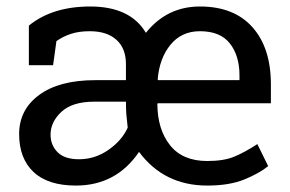

<svg xmlns="http://www.w3.org/2000/svg" viewBox="-20 -558 888 588"><path d="M212.4 10.3Q127 10.3 82.8 -31.2Q38.6 -72.8 38.6 -147.5Q38.6 -222.2 100.1 -267.3Q161.6 -312.5 271.5 -312.5H365.7V-361.8Q365.7 -409.7 336.7 -436Q307.6 -462.4 254.9 -462.4Q221.7 -462.4 197.3 -454.3Q172.9 -446.3 152.8 -432.1L142.6 -358.4H68.4V-479.5Q140.1 -538.1 256.3 -538.1Q378.9 -538.1 426.8 -457.5Q491.2 -538.1 592.3 -538.1Q696.8 -538.1 753.2 -474.6Q809.6 -411.1 809.6 -299.8V-241.7H462.9L461.9 -239.3Q462.4 -161.6 500.7 -113.3Q539.1 -64.9 614.7 -64.9Q665.5 -64.9 697.8 -78.4Q730 -91.8 768.1 -116.7L801.3 -49.3Q774.4 -27.3 728.5 -8.5Q682.6 10.3 614.7 10.3Q482.4 10.3 405.8 -92.8Q335.9 10.3 212.4 10.3ZM463.9 -312.5H713.4V-327.6Q713.4 -387.2 684.1 -424.8Q654.8 -462.4 592.3 -462.4Q536.1 -462.4 502.2 -421.1Q468.3 -379.9 462.9 -314.9ZM221.7 -70.3Q271 -70.3 312 -98.9Q353 -127.4 371.1 -167Q368.2 -190.9 366.9 -208Q365.7 -225.1 365.7 -246.1V-246.6H268.1Q201.7 -246.6 168.2 -215.6Q134.8 -184.6 134.8 -145.5Q134.8 -113.8 156.2 -92Q177.7 -70.3 221.7 -70.3Z"/></svg>

Font: Roboto Slab
Style: Regular
Weight: 400
Designer: Google
Version: Version 2.000; ttfautohint (v1.8.1.43-b0c9)